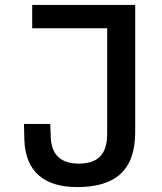

<svg xmlns="http://www.w3.org/2000/svg" viewBox="-20 -750 660 781"><path d="M77.5 -246 79 -181.5C83.5 -49 163 11 293.5 11C447.5 11 530 -55 530 -214V-730H111V-635H416V-206C416 -113.5 369.5 -84.5 300 -84.5C238.5 -84.5 189.5 -111 186.5 -191.5L184.5 -246Z"/></svg>

Font: Monaspace Neon Medium
Style: Regular
Weight: 500
Designer: Riley Cran & the Lettermatic Team
Foundry: Lettermatic
Version: Version 1.200 (Monaspace Neon)